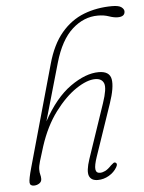

<svg xmlns="http://www.w3.org/2000/svg" viewBox="-52 -760 609 810"><g transform="rotate(-5 252.0 -355.0)"><path d="M112.5 -155Q99.5 -113.5 93.2 -92.5Q87 -71.5 87 -58.5Q87 -44.5 89.5 -36.5Q92 -28.5 92 -18Q92 -6 81.8 0.8Q71.5 7.5 59 7.5Q42.5 7.5 41.5 -6.8Q40.5 -21 54 -69L174 -497Q196.5 -578.5 237.5 -627Q278.5 -675.5 333.5 -696.8Q388.5 -718 453 -718Q481.5 -718 492.5 -709.5Q503.5 -701 503.5 -691.5Q503.5 -669 473 -669Q457 -669 436.5 -676.2Q416 -683.5 389.5 -683.5Q330 -683.5 280.8 -639Q231.5 -594.5 204.5 -500.5L135 -258Q187.5 -354 252.2 -399.8Q317 -445.5 372.5 -445.5Q418.5 -445.5 424.8 -411.2Q431 -377 408 -309.5L333.5 -91Q321 -54.5 323 -38.2Q325 -22 341.5 -22Q352 -22 363.8 -27.8Q375.5 -33.5 390 -49Q396.5 -55 401.2 -58.2Q406 -61.5 411 -58.5Q419.5 -53.5 411 -39Q399 -18.5 376.8 -5.5Q354.5 7.5 329.5 7.5Q301.5 7.5 293.2 -13.2Q285 -34 301.5 -83.5L379.5 -314Q400 -374.5 391.8 -396Q383.5 -417.5 355 -417.5Q320.5 -417.5 274 -386.5Q227.5 -355.5 183.5 -296.8Q139.5 -238 112.5 -155Z"/></g></svg>

Font: Fraunces 72pt SuperSoft Thin
Style: Italic
Weight: 100
Italic angle: -16°
Version: Version 1.000;[b76b70a41]